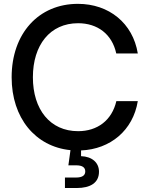

<svg xmlns="http://www.w3.org/2000/svg" viewBox="-20 -759 764 983"><path d="M369.6 149.9H312.5V203.6H373C442.4 203.6 486.8 177.2 486.8 120.1C486.8 73.7 451.7 42.5 395 40.5V11.2C545.4 4.9 661.1 -91.8 685.5 -241.2H575.7C552.7 -142.6 478.5 -87.4 379.9 -87.4C236.3 -87.4 148.4 -198.7 148.4 -363.3C148.4 -528.8 236.3 -640.1 379.9 -640.1C479 -640.1 553.7 -584.5 575.2 -485.4H685.5C660.2 -640.6 537.6 -739.3 378.9 -739.3C177.7 -739.3 39.6 -587.4 39.6 -363.3C39.6 -154.8 161.1 -8.3 340.8 9.8L330.1 87.4H369.6C400.9 87.4 416.5 97.7 416.5 118.7C416.5 139.2 400.9 149.9 369.6 149.9Z"/></svg>

Font: Inteeer Medium
Style: Regular
Weight: 500
Designer: Rasmus Andersson
Foundry: rsms
Version: Version 4.001;Glyphs 3.4 (3402)